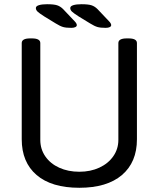

<svg xmlns="http://www.w3.org/2000/svg" viewBox="-20 -884 752 910"><path d="M83 -224V-680Q83 -702 123 -702H131Q171 -702 171 -680V-221Q171 -177 195 -142.5Q219 -108 261 -89Q303 -70 356 -70Q409 -70 451 -89.5Q493 -109 517 -143.5Q541 -178 541 -221V-680Q541 -702 581 -702H589Q629 -702 629 -680V-224Q629 -115 558 -54.5Q487 6 356 6Q224 6 153.5 -54.5Q83 -115 83 -224ZM244 -773 190 -806Q165 -822 157.5 -829.5Q150 -837 150 -846Q150 -855 164.5 -859.5Q179 -864 203 -864Q235 -864 250.5 -859Q266 -854 279 -841L333 -784Q344 -773 344 -765Q344 -759 337 -755.5Q330 -752 318 -752Q293 -752 279 -756Q265 -760 244 -773ZM407 -773 353 -806Q328 -822 320.5 -829.5Q313 -837 313 -846Q313 -855 327.5 -859.5Q342 -864 366 -864Q398 -864 413.5 -859Q429 -854 442 -841L496 -784Q507 -773 507 -765Q507 -759 500 -755.5Q493 -752 481 -752Q456 -752 442 -756Q428 -760 407 -773Z"/></svg>

Font: Asap-Regular
Style: Regular
Weight: 400
Designer: Pablo Cosgaya
Foundry: Omnibus-Type
Version: Version 2.000; ttfautohint (v1.8)